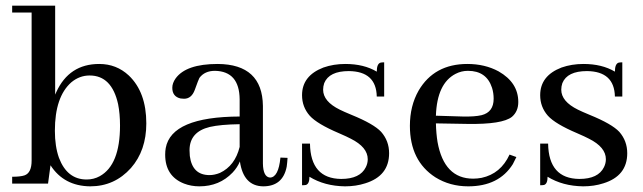

<svg xmlns="http://www.w3.org/2000/svg" viewBox="-20 -655 2295 685"><path d="M301.8 9.8Q388.7 9.8 447.3 -55.7Q502 -118.2 502 -214.8Q502 -326.2 439.5 -385.7Q395.5 -426.8 334 -426.8Q226.6 -426.8 180.7 -326.2Q178.7 -321.3 176.8 -317.4V-634.8H23.4V-610.4H92.8V-82Q92.8 -38.1 67.4 -29.3Q52.7 -24.4 23.4 -24.4V0H151.4L160.2 -65.4Q208 8.8 301.8 9.8ZM299.8 -385.7Q378.9 -385.7 401.4 -283.2Q408.2 -249 408.2 -207Q408.2 -66.4 335.9 -26.4Q314.5 -14.6 289.1 -14.6Q219.7 -14.6 190.4 -91.8Q175.8 -132.8 175.8 -188.5Q175.8 -309.6 234.4 -361.3Q263.7 -385.7 299.8 -385.7Z M918.9 9.8Q989.3 9.8 1002.9 -60.5Q1004.9 -75.2 1005.9 -91.8L980.5 -92.8Q973.6 -22.5 943.4 -21.5Q918.9 -23.4 918 -71.3V-277.3Q916 -425.8 756.8 -426.8Q643.6 -426.8 606.4 -375Q594.7 -358.4 594.7 -341.8Q594.7 -310.5 624 -303.7Q630.9 -302.7 636.7 -302.7Q663.1 -302.7 674.8 -334Q688.5 -372.1 691.4 -377Q710 -402.3 747.1 -402.3Q834 -400.4 835 -300.8V-239.3Q591.8 -238.3 571.3 -127Q569.3 -116.2 569.3 -103.5Q569.3 -26.4 636.7 0Q662.1 9.8 691.4 9.8Q762.7 9.8 809.6 -39.1Q827.1 -57.6 835.9 -79.1Q848.6 8.8 918.9 9.8ZM727.5 -30.3Q666 -30.3 657.2 -98.6Q656.2 -108.4 656.2 -119.1Q656.2 -184.6 728.5 -202.1Q766.6 -210.9 835 -211.9V-130.9Q818.4 -63.5 764.6 -38.1Q745.1 -30.3 727.5 -30.3Z M1197.3 -16.6Q1264.6 -16.6 1285.2 -58.6Q1292 -72.3 1292 -86.9Q1292 -129.9 1231.4 -160.2Q1218.8 -167 1189.5 -179.7Q1111.3 -212.9 1085 -242.2Q1057.6 -273.4 1057.6 -315.4Q1057.6 -384.8 1133.8 -414.1Q1169.9 -426.8 1211.9 -426.8Q1278.3 -426.8 1324.2 -399.4Q1324.2 -427.7 1337.9 -431.6Q1342.8 -432.6 1350.6 -432.6V-310.5H1324.2Q1322.3 -400.4 1224.6 -401.4Q1154.3 -401.4 1136.7 -358.4Q1132.8 -346.7 1132.8 -335Q1132.8 -293 1192.4 -263.7Q1206.1 -256.8 1234.4 -245.1Q1313.5 -212.9 1339.8 -184.6Q1368.2 -152.3 1368.2 -108.4Q1368.2 -27.3 1283.2 -1Q1250 9.8 1210.9 9.8Q1137.7 8.8 1084 -24.4Q1084 1 1071.3 4.9Q1065.4 5.9 1057.6 5.9V-142.6H1085.9Q1087.9 -17.6 1197.3 -16.6Z M1649.4 -402.3Q1715.8 -402.3 1735.4 -341.8Q1741.2 -323.2 1741.2 -302.7Q1741.2 -254.9 1698.2 -244.1Q1673.8 -238.3 1630.9 -239.3L1535.2 -242.2Q1539.1 -357.4 1605.5 -391.6Q1626 -402.3 1649.4 -402.3ZM1822.3 -94.7 1797.9 -103.5Q1766.6 -35.2 1698.2 -20.5Q1682.6 -17.6 1668 -17.6Q1564.5 -17.6 1541 -148.4Q1536.1 -178.7 1535.2 -214.8L1647.5 -212.9Q1772.5 -210.9 1806.6 -238.3Q1829.1 -257.8 1829.1 -291Q1829.1 -360.4 1758.8 -400.4Q1710 -426.8 1647.5 -426.8Q1529.3 -426.8 1473.6 -332Q1442.4 -277.3 1442.4 -206.1Q1442.4 -81.1 1533.2 -22.5Q1585 9.8 1650.4 9.8Q1759.8 9.8 1809.6 -69.3Q1816.4 -82 1822.3 -94.7Z M2046.9 -16.6Q2114.3 -16.6 2134.8 -58.6Q2141.6 -72.3 2141.6 -86.9Q2141.6 -129.9 2081.1 -160.2Q2068.4 -167 2039.1 -179.7Q1960.9 -212.9 1934.6 -242.2Q1907.2 -273.4 1907.2 -315.4Q1907.2 -384.8 1983.4 -414.1Q2019.5 -426.8 2061.5 -426.8Q2127.9 -426.8 2173.8 -399.4Q2173.8 -427.7 2187.5 -431.6Q2192.4 -432.6 2200.2 -432.6V-310.5H2173.8Q2171.9 -400.4 2074.2 -401.4Q2003.9 -401.4 1986.3 -358.4Q1982.4 -346.7 1982.4 -335Q1982.4 -293 2042 -263.7Q2055.7 -256.8 2084 -245.1Q2163.1 -212.9 2189.5 -184.6Q2217.8 -152.3 2217.8 -108.4Q2217.8 -27.3 2132.8 -1Q2099.6 9.8 2060.5 9.8Q1987.3 8.8 1933.6 -24.4Q1933.6 1 1920.9 4.9Q1915 5.9 1907.2 5.9V-142.6H1935.5Q1937.5 -17.6 2046.9 -16.6Z"/></svg>

Font: Abhaya Libre Medium
Style: Regular
Weight: 500
Designer: Pushpananda Ekanayake, Sol Matas, Pathum Egodawatta
Foundry: Mooniak
Version: Version 1.050 ; ttfautohint (v1.6)